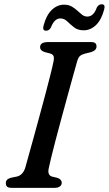

<svg xmlns="http://www.w3.org/2000/svg" viewBox="-20 -902 522 922"><path d="M214 -93.5Q206.5 -59.5 232 -53.5L255.5 -48Q276.5 -40.5 276.5 -24.5Q276.5 -13 267.2 -6.5Q258 0 243 0H36.5Q19.5 0 13.8 -6Q8 -12 8 -22Q7 -41.5 33 -48.5L60 -54Q89 -60 101 -95.5Q106.5 -115.5 117.2 -154Q128 -192.5 141.8 -242.5Q155.5 -292.5 170.2 -346.5Q185 -400.5 198.5 -451.5Q212 -502.5 222.2 -543.2Q232.5 -584 237 -607Q240.5 -623.5 237.2 -632.5Q234 -641.5 219.5 -645.5L194.5 -652Q172.5 -659 172.5 -675.5Q172.5 -700 211.5 -700H416Q432 -700 437.8 -694.5Q443.5 -689 443.5 -679Q443.5 -659.5 416.5 -651.5L388 -644.5Q372.5 -640.5 364.2 -633.2Q356 -626 351 -609.5Q344 -585 331.8 -541Q319.5 -497 304.8 -443Q290 -389 274.8 -333Q259.5 -277 246.5 -227Q233.5 -177 224.8 -141.2Q216 -105.5 214 -93.5ZM382 -756.5Q353.5 -756.5 335.5 -770.8Q317.5 -785 303 -799.2Q288.5 -813.5 270 -813.5Q241 -813.5 225 -771Q216.5 -754.5 201.5 -754.5Q182 -754.5 189.5 -780Q202.5 -829.5 228.8 -854.5Q255 -879.5 287.5 -879.5Q309 -879.5 324 -871Q339 -862.5 351 -851.2Q363 -840 374.2 -831.2Q385.5 -822.5 399.5 -822.5Q429.5 -822.5 444.5 -865Q453 -881.5 468.5 -881.5Q487.5 -881.5 480 -856Q467 -806.5 440.8 -781.5Q414.5 -756.5 382 -756.5Z"/></svg>

Font: Fraunces 9pt Soft
Style: Italic
Weight: 400
Italic angle: -16°
Version: Version 1.000;[0bf87f6ff]